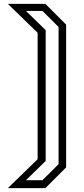

<svg xmlns="http://www.w3.org/2000/svg" viewBox="-20 -770 432 990"><path d="M214 200H20.5L174 51V-601L20.5 -750H214L321 -643V93ZM199 159 282 76.5V-631L199 -713.5H114L215.5 -614.5V60L114 159Z"/></svg>

Font: Tourney Thin
Style: Regular
Weight: 400
Version: Version 1.015